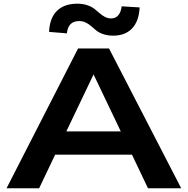

<svg xmlns="http://www.w3.org/2000/svg" viewBox="-20 -1010 1008 1030"><path d="M189.9 0H15.1L398.9 -750H564.9L952.1 0H773.9L688 -180.2H275.9ZM243.2 -838.9Q246.6 -913.6 285.6 -951.9Q324.7 -990.2 395 -990.2Q424.3 -990.2 448 -982.2Q471.7 -974.1 486.6 -962.4Q501.5 -950.7 514.6 -939Q527.8 -927.2 543.2 -919.2Q558.6 -911.1 576.2 -911.1Q600.1 -911.1 614.5 -928Q628.9 -944.8 632.8 -976.1L729 -970.2Q725.6 -895.5 687.5 -856.4Q649.4 -817.4 583 -818.8Q554.7 -819.3 532.2 -827.4Q509.8 -835.4 495.8 -846.9Q481.9 -858.4 469.2 -869.6Q456.5 -880.9 440.4 -888.9Q424.3 -897 404.8 -897Q345.2 -897 338.9 -831.1ZM335.9 -305.2H627.9L481.9 -610.8Z"/></svg>

Font: Mattone
Style: Regular
Weight: 400
Width: 6
Designer: Nunzio Mazzaferro
Foundry: Collletttivo
Version: Version 2.000;Glyphs 3.2 (3217)